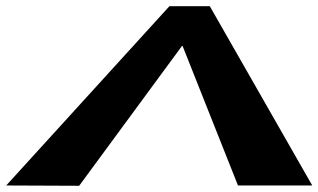

<svg xmlns="http://www.w3.org/2000/svg" viewBox="-46 -597 1025 618"><path d="M541.7 -449 720 0H959L629.3 -577H499.3L-26 0L208.8 1L539.7 -449Z"/></svg>

Font: Hussar Milosc
Style: Obl
Weight: 700
Foundry: Cannot Into Space Fonts
Version: Version 1.02